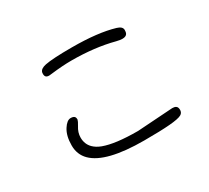

<svg xmlns="http://www.w3.org/2000/svg" viewBox="-139 -923 1278 1173"><g transform="rotate(-30 500.0 -337.0)"><path d="M474.6 -693.8Q337.9 -693.8 286.1 -683.1Q247.6 -675.3 241.7 -652.3Q240.7 -648.4 240.7 -641.6Q240.7 -634.8 242.4 -629.4Q244.1 -624 247.6 -620.6Q254.4 -613.8 270 -613.8L288.1 -615.7Q370.6 -625.5 431.6 -625.5Q595.2 -625.5 728 -590.8Q753.4 -584.5 769.5 -584.5Q793.9 -584.5 802.7 -598.6Q806.2 -605 807.1 -611.8Q808.1 -618.7 808.1 -624.5Q808.1 -649.4 770.5 -660.2Q657.7 -693.8 474.6 -693.8ZM284.7 -295.9Q284.7 -309.6 278.3 -315.9Q270.5 -323.7 252 -323.7Q226.1 -323.7 201.2 -284.7Q174.3 -243.2 174.3 -174.8Q174.3 -110.8 216.8 -68.4Q305.2 20 574.2 20Q690.9 20 754.9 14.6Q818.8 9.3 839.4 -2.4Q850.6 -8.8 854.5 -19.5Q856.9 -25.4 856.9 -33.2Q856.9 -53.2 844.7 -60.5Q835.4 -65.9 819.8 -65.9L570.3 -49.3Q411.1 -49.3 331.1 -79.1Q296.9 -91.8 275.9 -112.8Q245.6 -143.1 245.6 -189.5Q245.6 -225.6 267.6 -259.3Q282.7 -284.2 284.7 -294.9Q284.7 -295.4 284.7 -295.9Z"/></g></svg>

Font: YuPearl-ExtraLight
Style: ExtraLight
Weight: 200
Designer: Max Yao
Foundry: Max-Everyday
Version: Version 1.011; ttfautohint (v1.8.3)